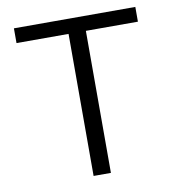

<svg xmlns="http://www.w3.org/2000/svg" viewBox="-78 -761 768 832"><g transform="rotate(-10 305.5 -345.0)"><path d="M572.3 -689.9H38.1V-625H267.1V0H343.3V-625H572.3Z"/></g></svg>

Font: Saysettha
Style: Regular
Weight: 400
Designer: John M. Durdin
Foundry: Lao Script for Windows
Version: Version 2.201